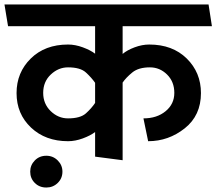

<svg xmlns="http://www.w3.org/2000/svg" viewBox="-31 -700 967 858"><path d="M273 -399Q230 -399 196 -367Q162 -335 162 -285Q162 -236 195.5 -203.5Q229 -171 273 -171Q328 -171 353 -193.5Q378 -216 394 -240V-330Q378 -353 353 -376Q328 -399 273 -399ZM610 -171Q670 -171 709 -203Q748 -235 748 -285Q748 -335 715.5 -367Q683 -399 639 -399Q588 -399 560 -376Q532 -353 517 -331V16L394 0V-110Q373 -94 339 -81.5Q305 -69 273 -69Q172 -69 107.5 -130Q43 -191 43 -284Q43 -376 106.5 -438.5Q170 -501 273 -501Q305 -501 339 -488.5Q373 -476 394 -460V-583H5Q1 -607 -3 -631Q-7 -655 -11 -680H901L916 -583H517V-459Q537 -476 570.5 -488.5Q604 -501 636 -501Q740 -501 803.5 -438.5Q867 -376 867 -284Q867 -184 794.5 -126.5Q722 -69 631 -69ZM176 138Q145 138 124.5 117.5Q104 97 104 67Q104 38 124.5 17Q145 -4 176 -4Q206 -4 227 17Q248 38 248 67Q248 97 227 117.5Q206 138 176 138Z"/></svg>

Font: Palanquin SemiBold
Style: Regular
Weight: 600
Designer: Pria Ravichandran
Version: Version 1.0.4